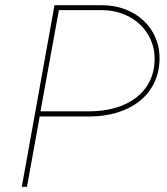

<svg xmlns="http://www.w3.org/2000/svg" viewBox="-20 -720 642 740"><path d="M64 0H84L133 -271H324C475 -271 595 -350 595 -497C595 -609 505 -700 372 -700H190ZM136 -291 207 -681H372C492 -681 576 -597 576 -494C576 -362 467 -291 325 -291Z"/></svg>

Font: Fixel Display Thin
Style: Italic
Weight: 100
Italic angle: -10°
Designer: AlfaBravo + MacPaw
Foundry: Kyrylo Tkachov, Marchela Mozhyna, Serhii Makarenko, Maria Weinstein, Zakhar Kryvoshyya
Version: Version 1.210;Glyphs 3.2 (3217)